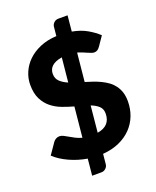

<svg xmlns="http://www.w3.org/2000/svg" viewBox="-168 -924 915 1125"><g transform="rotate(-20 290.0 -361.0)"><path d="M324 -120Q406.5 -133.5 406.5 -210.5Q406.5 -239.5 388.2 -256.2Q370 -273 340 -284.5ZM277.5 -607Q254.5 -603.5 238.8 -596.5Q223 -589.5 213.2 -580Q203.5 -570.5 199 -558.8Q194.5 -547 194.5 -534Q194.5 -504.5 213.5 -486.2Q232.5 -468 262.5 -455.5ZM354 -425.5Q378 -418.5 402 -410.2Q426 -402 448.2 -391.2Q470.5 -380.5 489.8 -366.5Q509 -352.5 523.2 -333.5Q537.5 -314.5 545.5 -290Q553.5 -265.5 553.5 -233.5Q553.5 -186 537.5 -144.2Q521.5 -102.5 490.5 -70.2Q459.5 -38 414.5 -17.8Q369.5 2.5 311.5 7L305.5 69Q304.5 83 293.2 94.2Q282 105.5 264.5 105.5H207.5L217.5 2.5Q160 -7 107.8 -30.8Q55.5 -54.5 19.5 -88L67.5 -157.5Q73.5 -166 83.8 -171.8Q94 -177.5 105.5 -177.5Q117.5 -177.5 130 -171.2Q142.5 -165 157.2 -156.2Q172 -147.5 189.8 -138.2Q207.5 -129 230 -123L248.5 -311.5Q212.5 -321.5 176.8 -335Q141 -348.5 112.5 -371.5Q84 -394.5 66.2 -430Q48.5 -465.5 48.5 -519Q48.5 -558.5 64.5 -596Q80.5 -633.5 111.2 -663.5Q142 -693.5 187 -712.8Q232 -732 290 -735L295.5 -790.5Q296.5 -804.5 307.8 -815.8Q319 -827 336.5 -827H393.5L384 -729Q438 -719 476.8 -696.5Q515.5 -674 542.5 -648.5L504.5 -593Q496 -580.5 487.2 -574.8Q478.5 -569 466.5 -569Q459 -569 448.8 -572.8Q438.5 -576.5 426.5 -581.8Q414.5 -587 400.8 -592.8Q387 -598.5 371.5 -603Z"/></g></svg>

Font: Lato ExtraBold
Style: Regular
Weight: 800
Designer: Lukasz Dziedzic with Adam Twardoch and Botio Nikoltchev
Foundry: tyPoland Lukasz Dziedzic
Version: Version 2.015; 2015-08-06; http://www.latofonts.com/